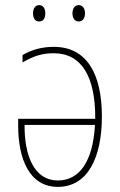

<svg xmlns="http://www.w3.org/2000/svg" viewBox="-20 -720 468 750"><path d="M109 -668C109 -651 116 -636 133 -636C149 -636 157 -649 157 -668C157 -686 149 -700 133 -700C116 -700 109 -684 109 -668ZM263 -668C263 -651 271 -636 287 -636C304 -636 312 -650 312 -668C312 -686 304 -700 287 -700C271 -700 263 -685 263 -668ZM190 -537C142 -537 103 -525 68 -505V-476C112 -502 146 -512 190 -512C298 -512 353 -422 352 -256H51V-229C51 -104 92 10 206 10C323 10 378 -105 378 -265C378 -430 320 -537 190 -537ZM76 -232H351C343 -87 289 -15 206 -15C114 -15 75 -111 76 -232Z"/></svg>

Font: Noto Sans Condensed Thin
Style: Regular
Weight: 100
Width: 3
Designer: Monotype Design Team
Foundry: Monotype Imaging Inc.
Version: Version 2.013